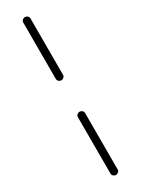

<svg xmlns="http://www.w3.org/2000/svg" viewBox="-212 -789 610 831"><g transform="rotate(-30 93.0 -373.5)"><path d="M75 4V-278Q75 -285 80.5 -290Q86 -295 93 -295Q100 -295 105.5 -290Q111 -285 111 -278V4Q111 11 105.5 16Q100 21 93 21Q86 21 80.5 16Q75 11 75 4ZM75 -469V-751Q75 -758 80.5 -763Q86 -768 93 -768Q100 -768 105.5 -763Q111 -758 111 -751V-469Q111 -462 105.5 -457Q100 -452 93 -452Q86 -452 80.5 -457Q75 -462 75 -469Z"/></g></svg>

Font: Dosis
Style: ExtraLight
Weight: 250
Designer: Edgar Tolentino, Pablo Impallari, Igino Marini
Foundry: Edgar Tolentino, Pablo Impallari, Igino Marini
Version: Version 1.007